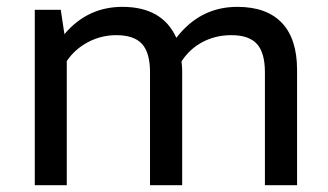

<svg xmlns="http://www.w3.org/2000/svg" viewBox="-20 -543 962 563"><path d="M338.9 -522.9Q456.1 -522.9 497.1 -432.1Q566.9 -522.9 675.8 -522.9Q761.7 -522.9 806.4 -476.1Q851.1 -429.2 851.1 -337.9V0H756.8V-331.1Q756.8 -388.2 733.4 -414.1Q710 -439.9 658.2 -439.9Q612.3 -439.9 574.2 -419.9Q536.1 -399.9 512.2 -362.8Q512.2 -360.8 513.2 -353.5Q514.2 -346.2 514.2 -334V0H419.9V-331.1Q419.9 -388.2 396.5 -414.1Q373 -439.9 320.8 -439.9Q276.9 -439.9 238 -419.4Q199.2 -398.9 175.8 -363.8V0H82V-514.2H158.2L168.9 -442.9Q236.8 -522.9 338.9 -522.9Z"/></svg>

Font: Sarala
Style: Regular
Weight: 400
Designer: Andres Torresi
Foundry: Huerta Tipografica
Version: Version 1.004;PS 001.003;hotconv 1.0.70;makeotf.lib2.5.58329